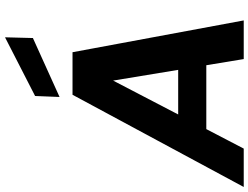

<svg xmlns="http://www.w3.org/2000/svg" viewBox="-160 -880 1016 785"><g transform="rotate(-90 348.5 -488.0)"><path d="M-24 0 353 -700H527L657 0H499L411 -534L133 0ZM107 -153 166 -268H543L561 -153ZM344 -753 348 -853 588 -976 585 -862Z"/></g></svg>

Font: DM Sans 17pt Black
Style: Italic
Weight: 900
Italic angle: -10°
Version: Version 4.004;gftools[0.9.30]